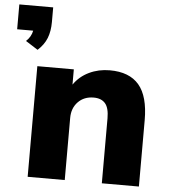

<svg xmlns="http://www.w3.org/2000/svg" viewBox="-109 -881 826 932"><g transform="rotate(5 303.5 -415.0)"><path d="M25.4 -709H-52.7V-830.1H112.3V-758.8Q112.3 -713.9 99.1 -680.2Q85.9 -646.5 54.7 -618.2L-4.9 -656.2Q19.5 -678.7 25.4 -709ZM60.5 -539.1H238.3V-464.8Q266.6 -505.9 312.5 -527.8Q358.4 -549.8 413.1 -549.8Q508.8 -549.8 555.7 -494.6Q602.5 -439.5 602.5 -323.2V0H421.9V-316.4Q421.9 -367.2 402.8 -389.2Q383.8 -411.1 346.7 -411.1Q299.8 -411.1 270.5 -380.9Q241.2 -350.6 241.2 -302.7V0H60.5Z"/></g></svg>

Font: Min Sans Black
Style: Regular
Weight: 900
Designer: Jinseong-Kim, NotoSansCJK, Nunito
Foundry: Jinseong-Kim
Version: Version 1.000